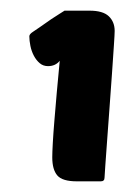

<svg xmlns="http://www.w3.org/2000/svg" viewBox="-20 -730 254 360"><path d="M76 -694Q84 -699 91.5 -704Q99 -709 101 -710H148Q173 -710 184 -699.5Q195 -689 195 -672Q195 -666 193.5 -644Q192 -622 190 -592.5Q188 -563 185.5 -530Q183 -497 181 -468.5Q179 -440 177.5 -420Q176 -400 176 -397Q176 -390 169 -390H124Q97 -390 87.5 -401Q78 -412 78 -435Q78 -444 79 -462Q80 -480 82 -504Q84 -528 86.5 -557Q89 -586 92 -616Q84 -606 70 -606Q61 -606 54.5 -611.5Q48 -617 43.5 -625.5Q39 -634 37 -644Q35 -654 35 -662Q35 -666 42 -670.5Q49 -675 76 -694Z"/></svg>

Font: Poetsen One
Style: Regular
Weight: 400
Designer: Pablo Impallari, Rodrigo Fuenzalida
Foundry: Pablo Impallari, Rodrigo Fuenzalida
Version: Version 1.001; ttfautohint (v0.93) -l 8 -r 50 -G 200 -x 14 -